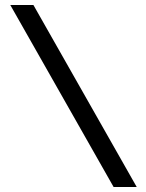

<svg xmlns="http://www.w3.org/2000/svg" viewBox="-20 -672 582 764"><path d="M21 -652 432 72H524L113 -652Z"/></svg>

Font: Charger Sport
Style: DfBdExt
Weight: 400
Designer: Jasper
Foundry: Cannot Into Space Fonts
Version: Version 1.1